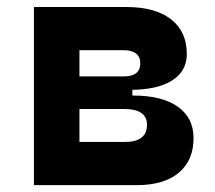

<svg xmlns="http://www.w3.org/2000/svg" viewBox="-20 -538 626 558"><path d="M204.1 0V-125.5H343.3Q375 -125.5 391.1 -137.9Q407.2 -150.4 407.2 -175.3Q407.2 -198.2 390.6 -209.7Q374 -221.2 341.8 -221.2H173.8V-260.3H367.2Q450.7 -260.3 496.6 -228Q542.5 -195.8 542.5 -136.7Q542.5 -71.8 499.5 -35.9Q456.5 0 377.9 0ZM78.6 0V-517.6H210.9V0ZM150.4 -243.2V-291H364.7V-243.2ZM173.8 -276.9V-315.9H339.8Q363.3 -315.9 375.5 -325.4Q387.7 -335 387.7 -354Q387.7 -373 375.2 -382.6Q362.8 -392.1 338.9 -392.1H204.1V-517.6H347.7Q431.2 -517.6 477.1 -481.9Q522.9 -446.3 522.9 -380.9Q522.9 -331.1 480 -304Q437 -276.9 358.4 -276.9Z"/></svg>

Font: Cascadia Code
Style: Regular
Weight: 400
Monospace: yes
Designer: Aaron Bell
Foundry: Saja Typeworks
Version: Version 2106.017